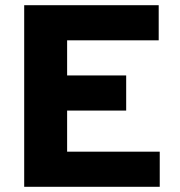

<svg xmlns="http://www.w3.org/2000/svg" viewBox="-20 -718 690 738"><path d="M73 0V-698H590V-563H238V-428H465V-293H238V-135H594V0Z"/></svg>

Font: Azeret Mono Thin
Style: Bold
Weight: 700
Version: Version 1.002